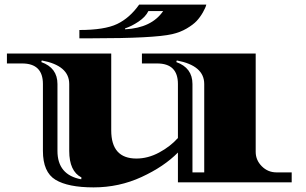

<svg xmlns="http://www.w3.org/2000/svg" viewBox="-20 -790 1324 832"><path d="M751 0V-129Q691 -68 593.5 -23Q496 22 385.5 22Q275 22 220.5 -11Q166 -44 166 -136V-426Q166 -515 76 -515H10V-558H462V-225Q462 -103 571 -103Q621 -103 669.5 -129Q718 -155 751 -192V-426Q751 -515 661 -515H595V-558H1088V-132Q1088 -96 1114.5 -69.5Q1141 -43 1178 -43H1244V0ZM229 -426V-136Q229 -32 332 -13L333 -21Q280 -48 280 -136V-426Q280 -506 161 -528L159 -521Q229 -496 229 -426ZM814 -426V-43H865V-426Q865 -506 746 -528L744 -521Q814 -496 814 -426ZM378 -624H324V-660Q433 -660 487.5 -686Q542 -712 583 -770H874Q871 -757 859 -736Q847 -715 832 -699Q817 -683 789 -666.5Q761 -650 726 -642Q648 -624 378 -624ZM522 -667V-663Q637 -669 687 -742H623Q611 -717 580.5 -696.5Q550 -676 522 -667Z"/></svg>

Font: Diplomata
Style: Regular
Weight: 400
Width: 7
Designer: Eduardo Rodriguez Tunni
Foundry: Eduardo Rodriguez Tunni
Version: Version 1.001